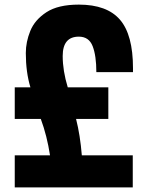

<svg xmlns="http://www.w3.org/2000/svg" viewBox="-20 -813 640 833"><path d="M556 0H44V-139H197Q184 -224 157 -297H44V-434H112Q92 -500 92 -583Q92 -631 111.5 -679Q131 -727 181.5 -760Q232 -793 322 -793Q444 -793 500.5 -727.5Q557 -662 557 -517V-500H398Q398 -571 382 -612.5Q366 -654 322 -654Q252 -654 252 -570Q252 -506 274 -434H450V-297H310Q328 -226 335 -139H556Z"/></svg>

Font: Tanohe Sans
Style: Bold
Weight: 700
Designer: Village Type and Design LLC & Cristiano Sobral
Foundry: Cooper Hewitt Smithsonian Design Museum
Version: Version 1.00;September 29, 2021;FontCreator 13.0.0.2655 64-b